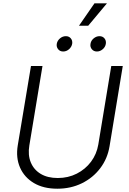

<svg xmlns="http://www.w3.org/2000/svg" viewBox="-20 -1125 775 1156"><path d="M325.2 11.2Q241.7 11.2 184.1 -22.9Q126.5 -57.1 100.6 -116.2Q74.7 -175.3 86.9 -249.5L166.5 -727.5H235.8L156.7 -249.5Q147 -191.9 165.3 -147.5Q183.6 -103 225.1 -78.1Q266.6 -53.2 327.6 -53.2Q390.6 -53.2 442.4 -79.6Q494.1 -106 528.1 -151.4Q562 -196.8 571.8 -254.4L649.9 -727.5H719.2L639.6 -244.6Q627.4 -169.9 583.5 -112.1Q539.6 -54.2 472.9 -21.5Q406.2 11.2 325.2 11.2ZM563.5 -814.9Q544.4 -814.9 533 -828.6Q521.5 -842.3 524.9 -861.3Q527.8 -880.4 543.9 -893.8Q560.1 -907.2 579.1 -907.2Q598.1 -907.2 609.1 -893.8Q620.1 -880.4 617.2 -861.3Q614.3 -842.3 598.4 -828.6Q582.5 -814.9 563.5 -814.9ZM360.4 -814.9Q341.3 -814.9 330.1 -828.6Q318.8 -842.3 321.8 -861.3Q325.2 -880.4 341.1 -893.8Q356.9 -907.2 376.5 -907.2Q395.5 -907.2 406.5 -893.8Q417.5 -880.4 414.6 -861.3Q411.1 -842.3 395.5 -828.6Q379.9 -814.9 360.4 -814.9ZM455.6 -970.2 548.8 -1105H624L511.2 -970.2Z"/></svg>

Font: Inter Light
Style: Italic
Weight: 300
Italic angle: -9.3988°
Designer: Rasmus Andersson
Foundry: rsms
Version: Version 4.001;git-66647c0bb